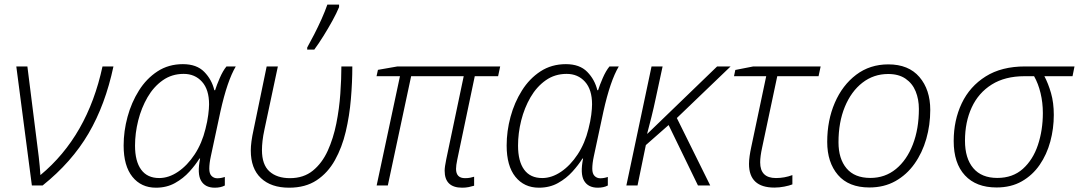

<svg xmlns="http://www.w3.org/2000/svg" viewBox="-20 -827 4811 856"><path d="M122.1 0 52.7 -530.8H102.1L152.8 -127.4Q157.7 -86.4 160.2 -46.4Q370.1 -220.2 437 -530.8H485.8Q449.7 -360.4 374.8 -232.2Q299.8 -104 169.9 0Z M675.3 9.8Q609.4 9.8 570.3 -38.8Q531.2 -87.4 531.2 -178.2Q531.2 -242.2 548.6 -306.2Q565.9 -370.1 599.4 -423.3Q632.8 -476.6 682.1 -508.8Q731.4 -541 795.4 -541Q856.9 -541 890.6 -506.6Q924.3 -472.2 935.5 -424.8H939Q945.8 -446.8 959.7 -479Q973.6 -511.2 989.7 -530.8H1031.2Q993.2 -466.8 962.9 -330.6L919.9 -129.9Q913.1 -98.6 913.1 -74.7Q913.1 -52.7 923.3 -42.5Q933.6 -32.2 948.7 -32.2Q965.3 -32.2 982.4 -38.1V0Q964.4 9.8 937.5 9.8Q894.5 9.8 876.5 -21.2Q858.4 -52.2 872.1 -120.1H869.1Q851.6 -91.8 824.5 -61.8Q797.4 -31.7 760.3 -11Q723.1 9.8 675.3 9.8ZM689.9 -33.2Q732.4 -33.2 773.9 -61.3Q815.4 -89.4 847.9 -138.7Q880.4 -188 896 -252Q904.8 -286.1 908.4 -314.9Q912.1 -343.8 912.1 -361.8Q912.1 -427.7 880.6 -462.6Q849.1 -497.6 798.8 -497.6Q746.1 -497.6 705.6 -469Q665 -440.4 637.7 -393.3Q610.4 -346.2 596.2 -289.8Q582 -233.4 582 -177.7Q582 -107.9 609.4 -70.6Q636.7 -33.2 689.9 -33.2Z M1269 9.8Q1188.5 9.8 1143.3 -33Q1098.1 -75.7 1098.1 -155.8Q1098.1 -192.4 1110.4 -248L1168.9 -530.8H1218.8L1159.2 -250.5Q1152.8 -221.2 1150.4 -199Q1147.9 -176.8 1147.9 -157.7Q1147.9 -92.8 1181.4 -62.7Q1214.8 -32.7 1272.9 -32.7Q1333.5 -32.7 1374.8 -66.2Q1416 -99.6 1441.2 -155Q1466.3 -210.4 1479.5 -276.6Q1492.7 -342.8 1497.3 -409.4Q1502 -476.1 1502 -530.8H1550.8Q1550.8 -460.9 1544.4 -385.7Q1538.1 -310.5 1521.5 -240.2Q1504.9 -169.9 1473.4 -113.3Q1441.9 -56.6 1391.8 -23.4Q1341.8 9.8 1269 9.8ZM1349.6 -606V-615.2Q1363.8 -640.6 1380.9 -673.8Q1397.9 -707 1413.6 -741.9Q1429.2 -776.9 1439.5 -806.6H1491.7V-795.4Q1481 -769 1462.2 -734.9Q1443.4 -700.7 1421.9 -666.3Q1400.4 -631.8 1381.3 -606Z M2040.5 9.8Q1962.4 9.8 1962.4 -65.9Q1962.4 -82.5 1969.7 -117.7L2047.4 -487.3H1813L1709 0H1659.2L1763.2 -487.3H1658.7L1665 -515.6L1752 -530.8H2210L2200.7 -487.3H2096.7L2018.6 -115.2Q2013.2 -89.4 2013.2 -74.2Q2013.2 -32.7 2053.2 -32.7Q2066.4 -32.7 2076.4 -34.7Q2086.4 -36.6 2093.8 -39.1V1Q2083 4.4 2069.6 7.1Q2056.2 9.8 2040.5 9.8Z M2382.8 9.8Q2316.9 9.8 2277.8 -38.8Q2238.8 -87.4 2238.8 -178.2Q2238.8 -242.2 2256.1 -306.2Q2273.4 -370.1 2306.9 -423.3Q2340.3 -476.6 2389.6 -508.8Q2439 -541 2502.9 -541Q2564.5 -541 2598.1 -506.6Q2631.8 -472.2 2643.1 -424.8H2646.5Q2653.3 -446.8 2667.2 -479Q2681.2 -511.2 2697.3 -530.8H2738.8Q2700.7 -466.8 2670.4 -330.6L2627.4 -129.9Q2620.6 -98.6 2620.6 -74.7Q2620.6 -52.7 2630.9 -42.5Q2641.1 -32.2 2656.2 -32.2Q2672.9 -32.2 2689.9 -38.1V0Q2671.9 9.8 2645 9.8Q2602.1 9.8 2584 -21.2Q2565.9 -52.2 2579.6 -120.1H2576.7Q2559.1 -91.8 2532 -61.8Q2504.9 -31.7 2467.8 -11Q2430.7 9.8 2382.8 9.8ZM2397.5 -33.2Q2439.9 -33.2 2481.4 -61.3Q2522.9 -89.4 2555.4 -138.7Q2587.9 -188 2603.5 -252Q2612.3 -286.1 2616 -314.9Q2619.6 -343.8 2619.6 -361.8Q2619.6 -427.7 2588.1 -462.6Q2556.6 -497.6 2506.3 -497.6Q2453.6 -497.6 2413.1 -469Q2372.6 -440.4 2345.2 -393.3Q2317.9 -346.2 2303.7 -289.8Q2289.6 -233.4 2289.6 -177.7Q2289.6 -107.9 2316.9 -70.6Q2344.2 -33.2 2397.5 -33.2Z M2772.5 0 2884.8 -530.8H2934.1L2903.8 -390.1Q2894.5 -345.7 2884.5 -305.9Q2874.5 -266.1 2865.2 -231H2866.7L3177.2 -530.8H3237.3L2997.6 -300.8L3146.5 0H3091.8L2960.9 -269.5L2859.4 -180.2L2822.3 0Z M3432.6 9.3Q3319.3 9.3 3319.3 -96.2Q3319.3 -111.8 3322 -131.1Q3324.7 -150.4 3329.1 -170.4L3396 -487.3H3252.4L3258.3 -515.1L3338.4 -530.8H3638.7L3629.4 -487.3H3445.3L3377.9 -169.4Q3369.1 -129.4 3369.1 -103Q3369.1 -33.2 3439.5 -33.2Q3477.5 -33.2 3512.7 -46.4V-4.9Q3499 0.5 3476.8 4.9Q3454.6 9.3 3432.6 9.3Z M3856 8.8Q3763.7 8.8 3715.8 -47.1Q3668 -103 3668 -194.3Q3668 -290.5 3701.9 -368.9Q3735.8 -447.3 3797.1 -493.7Q3858.4 -540 3940.4 -540Q4030.8 -540 4079.1 -483.6Q4127.4 -427.2 4127.4 -336.9Q4127.4 -269.5 4109.6 -207.5Q4091.8 -145.5 4057.1 -96.7Q4022.5 -47.9 3971.9 -19.5Q3921.4 8.8 3856 8.8ZM3860.4 -33.7Q3925.8 -33.7 3974.4 -73.5Q4022.9 -113.3 4049.8 -182.9Q4076.7 -252.4 4076.7 -341.3Q4076.7 -384.3 4062.3 -419.7Q4047.9 -455.1 4017.3 -476.1Q3986.8 -497.1 3939.9 -497.1Q3875 -497.1 3825 -458.3Q3774.9 -419.4 3746.6 -350.8Q3718.3 -282.2 3718.3 -192.9Q3718.3 -119.1 3754.2 -76.4Q3790 -33.7 3860.4 -33.7Z M4422.9 8.8Q4332 8.8 4282 -45.2Q4231.9 -99.1 4231.9 -198.2Q4231.9 -291 4267.8 -366.5Q4303.7 -441.9 4374.5 -486.3Q4445.3 -530.8 4549.8 -530.8H4770.5L4761.7 -487.3H4636.2Q4653.3 -455.1 4665.8 -412.1Q4678.2 -369.1 4678.2 -314.5Q4678.2 -253.9 4662.6 -196Q4647 -138.2 4615.2 -92Q4583.5 -45.9 4535.6 -18.6Q4487.8 8.8 4422.9 8.8ZM4426.3 -33.7Q4495.1 -33.7 4540.3 -74.2Q4585.4 -114.7 4607.4 -180.7Q4629.4 -246.6 4629.4 -323.2Q4629.4 -369.6 4619.1 -412.1Q4608.9 -454.6 4590.3 -487.3H4547.9Q4460.9 -487.3 4401.6 -450.2Q4342.3 -413.1 4312.3 -348.1Q4282.2 -283.2 4282.2 -199.7Q4282.2 -121.1 4319.1 -77.4Q4356 -33.7 4426.3 -33.7Z"/></svg>

Font: Open Sans Light
Style: Italic
Weight: 300
Italic angle: -12°
Designer: Monotype Design Team
Foundry: Monotype Imaging Inc.
Version: Version 3.003; ttfautohint (v1.8.4)